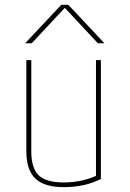

<svg xmlns="http://www.w3.org/2000/svg" viewBox="-20 -770 540 800"><path d="M379.9 -37.1V-519.5H400.4V-24.4Q334 9.8 245.1 9.8Q165 9.8 127.4 -25.9Q89.8 -61.5 89.8 -139.6V-519.5H110.4V-139.6Q110.4 -69.3 141.1 -39.6Q171.9 -9.8 245.1 -9.8Q318.4 -9.8 379.9 -37.1ZM415 -589.8H387.7L251 -736.3H249L112.3 -589.8H85L235.4 -750H264.6Z"/></svg>

Font: Mgen+ 1mn thin
Style: Regular
Weight: 100
Designer: [Source Han Sans]
Ryoko NISHIZUKA  (kana & ideographs); Paul D. Hunt (Latin, Greek & Cyrillic); Wenlong ZHANG  (bopomofo
Version: Version 1.059.20150602